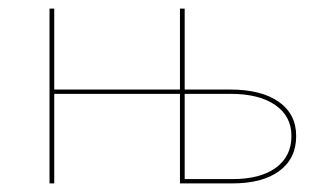

<svg xmlns="http://www.w3.org/2000/svg" viewBox="-20 -426 737 446"><path d="M515 -218Q587 -218 627.5 -189.5Q668 -161 668 -110Q668 -58 629 -29Q590 0 520 0H398V-208H106V0H95V-406H106V-218H398V-406H409V-218ZM520 -10Q585 -10 621 -36.5Q657 -63 657 -110Q657 -156 619.5 -182Q582 -208 515 -208H409V-10Z"/></svg>

Font: EauTest Hairline
Style: Regular
Weight: 250
Designer: Christian Thalmann (Catharsis Fonts)
Version: Version 0.001;PS 000.001;hotconv 1.0.88;makeotf.lib2.5.64775